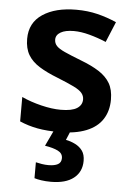

<svg xmlns="http://www.w3.org/2000/svg" viewBox="-55 -596 607 878"><g transform="rotate(5 248.0 -157.0)"><path d="M453 -158Q453 -106 428.5 -68Q404 -30 354 -10Q304 10 230 10Q173 10 130 2Q87 -6 48 -23V-135Q89 -116 138.5 -104Q188 -92 228 -92Q279 -92 302.5 -107Q326 -122 326 -148Q326 -164 315.5 -177Q305 -190 277.5 -203.5Q250 -217 200 -237Q151 -256 116.5 -277.5Q82 -299 64.5 -328.5Q47 -358 47 -402Q47 -476 105.5 -515Q164 -554 260 -554Q312 -554 357 -543Q402 -532 445 -513L406 -419Q368 -435 329 -445.5Q290 -456 257 -456Q218 -456 196.5 -443.5Q175 -431 175 -410Q175 -393 186 -381Q197 -369 224.5 -356.5Q252 -344 301 -325Q351 -306 384.5 -284.5Q418 -263 435.5 -233.5Q453 -204 453 -158ZM353 132Q353 182 316.5 211Q280 240 212 240Q188 240 168 237Q148 234 136 230V157Q148 160 163.5 162.5Q179 165 194 165Q222 165 237.5 156.5Q253 148 253 128Q253 106 231 95Q209 84 171 78L208 0H282L264 43Q286 47 307 57.5Q328 68 340.5 85.5Q353 103 353 132Z"/></g></svg>

Font: Noto Sans Oriya SemiBold
Style: Regular
Weight: 600
Version: Version 2.003